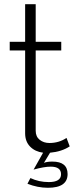

<svg xmlns="http://www.w3.org/2000/svg" viewBox="-20 -718 360 909"><path d="M110 152 124 125Q164 144 211 144Q269 144 269 107Q269 71 220 71Q189 71 139 85L184 5Q146 0 122.5 -24Q99 -48 99 -87V-479H26V-520H99V-698H149V-520H270V-479H149V-99Q149 -71 168 -56Q187 -41 214 -41Q259 -41 295 -65L310 -25Q272 0 217 5L188 53Q202 47 228 47Q300 47 300 106Q300 171 207 171Q158 171 110 152Z"/></svg>

Font: Raleway
Style: Light
Weight: 300
Designer: Matt McInerney, Pablo Impallari, Rodrigo Fuenzalida
Foundry: Matt McInerney, Pablo Impallari, Rodrigo Fuenzalida
Version: Version 3.000